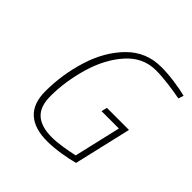

<svg xmlns="http://www.w3.org/2000/svg" viewBox="-185 -867 1034 1034"><g transform="rotate(45 332.5 -350.0)"><path d="M121 -175Q121 -303 159.5 -426Q198 -549 277 -629Q356 -709 471 -709Q518 -709 572.5 -701.5Q627 -694 665 -684L655 -654Q614 -662 561 -669Q508 -676 463 -676Q365 -676 296 -598.5Q227 -521 193 -404.5Q159 -288 159 -175Q159 -97 199.5 -60.5Q240 -24 320 -24Q356 -24 400.5 -31Q445 -38 481 -46L543 -313H411L419 -346H587L511 -19Q472 -8 417.5 0.5Q363 9 318 9Q222 9 171.5 -36.5Q121 -82 121 -175Z"/></g></svg>

Font: Cairo ExtraLight
Style: Italic
Weight: 275
Italic angle: -13°
Designer: Mohamed Gaber, Accademia di Belle Arti di Urbino and others
Foundry: Kief Type Foundry, Accademia di Belle Arti di Urbino and others
Version: Version 3.011